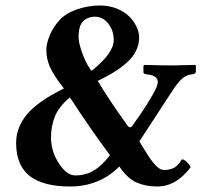

<svg xmlns="http://www.w3.org/2000/svg" viewBox="-20 -674 769 704"><path d="M268.1 -536.1Q268.1 -518.6 280.5 -482.4Q293 -446.3 311 -419.9L315.9 -414.1Q397 -479 397 -526.9Q397 -562 377 -587.4Q356.9 -612.8 328.1 -612.8Q311.5 -612.8 296.6 -605Q281.7 -597.2 274.9 -581.1Q268.1 -564.9 268.1 -536.1ZM554.2 -355Q572.3 -397.9 514.2 -401.9Q510.7 -402.3 508.3 -404.5Q505.9 -406.7 505.9 -409.2V-433.1L509.8 -436Q572.8 -434.1 612.8 -434.1L695.8 -436L698.2 -434.1V-411.1Q698.2 -407.7 694.8 -405Q691.4 -402.3 687 -401.9Q665.5 -400.4 648.9 -386.7Q632.8 -373 611.8 -340.8L491.2 -155.8L502.9 -135.7L516.1 -115.2L528.3 -95.7Q536.1 -84.5 541.7 -77.6Q547.4 -70.8 554.4 -64Q561.5 -57.1 568.1 -54Q574.7 -50.8 581.1 -50.8Q590.3 -50.8 596.4 -51.8Q602.5 -52.7 611.8 -55.9Q621.1 -59.1 629.9 -67.6Q638.7 -76.2 647 -89.8Q654.3 -89.8 664.1 -80.8Q673.8 -71.8 679.2 -61Q626 9.8 556.2 9.8Q514.6 9.8 481.2 -4.6Q447.8 -19 417.5 -63.5Q344.2 9.8 236.8 9.8Q142.1 9.8 92.8 -25.9Q39.1 -64.9 39.1 -149.9Q39.1 -206.5 78.9 -254.6Q118.7 -302.7 214.4 -349.6Q178.2 -395.5 164.1 -426.3Q149.9 -457 149.9 -491.2Q149.9 -514.6 162.6 -544.9Q175.3 -575.2 198.2 -600.1Q220.7 -625 261.7 -639.4Q302.7 -653.8 347.2 -653.8Q379.9 -653.8 408 -642.6Q436 -631.3 453.4 -614Q470.7 -596.7 480.5 -576.4Q490.2 -556.2 490.2 -537.1Q490.2 -510.7 478.8 -487.5Q467.3 -464.4 445.1 -444.6Q422.9 -424.8 397.7 -409.4Q372.6 -394 337.9 -377L341.8 -372.1Q376 -313.5 447.3 -213.9Q450.2 -209 455.1 -207.5Q460 -206.1 462.9 -210Q492.2 -249 518.6 -291Q544.9 -333 554.2 -355ZM236.3 -316.9Q194.8 -281.7 180.9 -246.1Q167 -210.4 167 -169.9Q167 -119.1 195.8 -75Q224.6 -30.8 255.9 -30.8Q293 -30.8 322.5 -47.9Q352.1 -64.9 383.3 -105Q314.5 -196.8 236.3 -316.9Z"/></svg>

Font: Linux Libertine G
Style: Bold
Weight: 700
Designer: Philipp H. Poll
Foundry: Philipp H. Poll
Version: Version 5.0.3